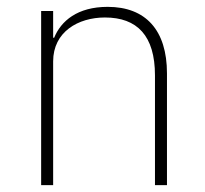

<svg xmlns="http://www.w3.org/2000/svg" viewBox="-20 -540 599 560"><path d="M135 0V-361C135 -447 208 -489 286 -489C380 -489 432 -436 432 -320V0H467V-326C467 -452 405 -520 294 -520C206 -520 158 -479 138 -430H135V-508H100V0Z"/></svg>

Font: IBM Plex Thai ExtraLight
Style: Regular
Weight: 200
Designer: Mike Abbink, Paul van der Laan, Pieter van Rosmalen, Ben Mitchell, Mark Frömberg
Foundry: Bold Monday
Version: Version 1.0